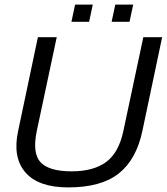

<svg xmlns="http://www.w3.org/2000/svg" viewBox="-20 -806 726 836"><path d="M291 -711 307 -786H384L368 -711ZM466 -711 482 -786H560L544 -711ZM277 10Q147 10 90.5 -55.5Q34 -121 59 -236L145 -644H227L140 -235Q120 -138 157 -99Q194 -60 292 -60Q387 -60 442 -100.5Q497 -141 517 -235L604 -644H686L600 -236Q574 -112 497.5 -51Q421 10 277 10Z"/></svg>

Font: Kanit Light
Style: Italic
Weight: 300
Italic angle: -12°
Designer: Katatrad Team
Foundry: CadsonDemak
Version: Version 2.000; ttfautohint (v1.8.3)